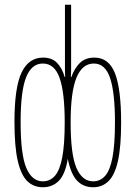

<svg xmlns="http://www.w3.org/2000/svg" viewBox="-20 -780 570 810"><path d="M161 10Q122 10 95.5 -15.5Q69 -41 55 -101Q41 -161 41 -266Q41 -411 71 -474Q101 -537 162 -537Q199 -537 220.5 -515Q242 -493 253 -455H255Q254 -470 254 -482Q254 -494 254 -509V-760H280V-509Q280 -494 280 -482Q280 -470 279 -455H281Q294 -492 317 -514.5Q340 -537 378 -537Q439 -537 465 -471Q491 -405 491 -263Q491 -160 477.5 -100.5Q464 -41 437.5 -15.5Q411 10 373 10Q332 10 305.5 -17.5Q279 -45 266 -110Q255 -44 228 -17Q201 10 161 10ZM161 -15Q191 -15 211.5 -38Q232 -61 242.5 -115.5Q253 -170 253 -264Q253 -390 231.5 -451Q210 -512 161 -512Q113 -512 90 -453.5Q67 -395 67 -266Q67 -128 91 -71.5Q115 -15 161 -15ZM373 -15Q403 -15 423.5 -38Q444 -61 454.5 -115.5Q465 -170 465 -264Q465 -389 444.5 -450.5Q424 -512 376 -512Q327 -512 302.5 -452Q278 -392 278 -264Q278 -128 302.5 -71.5Q327 -15 373 -15Z"/></svg>

Font: Noto Sans Mono Condensed Thin
Style: Regular
Weight: 100
Width: 3
Designer: Monotype Design Team
Foundry: Monotype Imaging Inc.
Version: Version 2.014; ttfautohint (v1.8.4.7-5d5b)